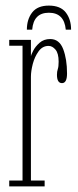

<svg xmlns="http://www.w3.org/2000/svg" viewBox="-20 -666 278 686"><path d="M13 0V-21H60.5V-502.5H13V-523.5H90.5V-465.5Q91 -470 98.8 -485Q106.5 -500 121.5 -513.2Q136.5 -526.5 159.5 -526.5Q192 -526.5 205.8 -490.5Q219.5 -454.5 219.5 -403.5Q219.5 -369 201.5 -369Q183.5 -369 183.5 -399Q183.5 -410.5 186.5 -419.2Q189.5 -428 189.5 -445.5Q189.5 -475.5 178.2 -488.8Q167 -502 153.5 -502Q132 -502 118 -482.8Q104 -463.5 97.2 -437.8Q90.5 -412 90.5 -392V-21H139.5V0ZM154.5 -646Q196 -646 215 -621.5Q234 -597 234 -560H215Q209.5 -620.5 154.5 -620.5Q100 -620.5 95 -560H76Q76 -597 95 -621.5Q114 -646 154.5 -646Z"/></svg>

Font: Imbue 50pt Thin
Style: Regular
Weight: 100
Designer: Tyler Finck
Foundry: Etcetera Type Company
Version: Version 1.102; ttfautohint (v1.8.3)